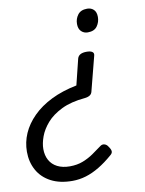

<svg xmlns="http://www.w3.org/2000/svg" viewBox="-196 -583 784 1039"><g transform="rotate(-10 196.0 -63.0)"><path d="M313 -286Q334 -286 344 -279Q354 -272 350 -258L301 -68Q298 -56 288 -49.5Q278 -43 261 -41Q183 -34 131 -8.5Q79 17 48.5 52Q18 87 4.5 124Q-9 161 -9 192Q-9 227 5.5 253.5Q20 280 48.5 294.5Q77 309 117 309Q157 309 189 296.5Q221 284 247.5 265.5Q274 247 297 230Q308 221 321 224.5Q334 228 342 242Q353 257 353.5 268Q354 279 341 289Q303 322 265.5 344.5Q228 367 191.5 378Q155 389 117 389Q48 389 -0.5 363.5Q-49 338 -74 293Q-99 248 -99 191Q-99 139 -78 91Q-57 43 -15.5 1.5Q26 -40 86.5 -70Q147 -100 227 -116L262 -258Q266 -272 278.5 -279Q291 -286 313 -286ZM356 -515Q378 -515 392 -501.5Q406 -488 406 -461Q406 -433 390 -410.5Q374 -388 338 -388Q317 -388 302.5 -402Q288 -416 288 -443Q288 -471 304.5 -493Q321 -515 356 -515Z"/></g></svg>

Font: Playwrite IS
Style: Regular
Weight: 400
Designer: Veronika Burian, José Scaglione
Foundry: TypeTogether
Version: Version 1.002